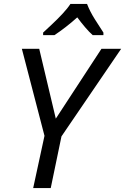

<svg xmlns="http://www.w3.org/2000/svg" viewBox="-20 -964 641 984"><path d="M150 0 208 -268 92 -714H181L266 -356L500 -714H601L295 -265L240 0ZM201 -797Q218 -813 246 -839Q274 -865 300.5 -893.5Q327 -922 341 -944H426Q441 -905 466 -865.5Q491 -826 510 -797V-784H455Q437 -800 416.5 -824Q396 -848 376 -875Q346 -848 315.5 -824.5Q285 -801 259 -784H201Z"/></svg>

Font: Noto Sans
Style: Italic
Weight: 400
Italic angle: -12°
Designer: Monotype Design Team
Foundry: Monotype Imaging Inc.
Version: Version 2.013; ttfautohint (v1.8.4.7-5d5b)